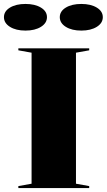

<svg xmlns="http://www.w3.org/2000/svg" viewBox="-43 -953 541 973"><path d="M409 -708V-698L342 -686V-22L409 -10V0H50V-10L117 -22V-686L50 -698V-708ZM369 -933Q417 -933 447.5 -914.5Q478 -896 478 -866Q478 -836 447.5 -817Q417 -798 369 -798Q321 -798 290.5 -817Q260 -836 260 -866Q260 -896 290.5 -914.5Q321 -933 369 -933ZM86 -933Q134 -933 164.5 -914.5Q195 -896 195 -866Q195 -836 164.5 -817Q134 -798 86 -798Q38 -798 7.5 -817Q-23 -836 -23 -866Q-23 -896 7.5 -914.5Q38 -933 86 -933Z"/></svg>

Font: Kalnia SemiExpanded Medium
Style: Regular
Weight: 500
Width: 6
Designer: Frida Medrano
Foundry: Frida Medrano
Version: Version 1.105